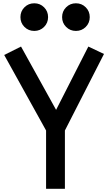

<svg xmlns="http://www.w3.org/2000/svg" viewBox="-20 -1178 675 1198"><path d="M107.5 -1071.2Q107.5 -1107.5 132.5 -1132.5Q157.5 -1157.5 193.8 -1157.5Q230 -1157.5 255 -1132.5Q280 -1107.5 280 -1071.2Q280 -1035 255 -1010Q230 -985 193.8 -985Q157.5 -985 132.5 -1010Q107.5 -1035 107.5 -1071.2ZM367.5 -1071.2Q367.5 -1107.5 392.5 -1132.5Q417.5 -1157.5 453.8 -1157.5Q490 -1157.5 515 -1132.5Q540 -1107.5 540 -1071.2Q540 -1035 515 -1010Q490 -985 453.8 -985Q417.5 -985 392.5 -1010Q367.5 -1035 367.5 -1071.2ZM267.5 -363.8 6.2 -835 111.2 -887.5 330 -492.5 531.2 -887.5 628.8 -841.2 385 -363.8V0H267.5Z"/></svg>

Font: Abordage
Style: Regular
Weight: 400
Designer: Ange Degheest & Eugénie Bidaut
Foundry: Velvetyne Type Foundry
Version: Version 1.000;FEAKit 1.0